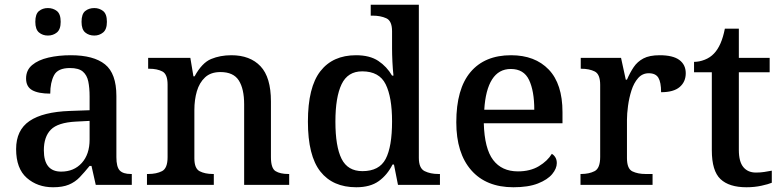

<svg xmlns="http://www.w3.org/2000/svg" viewBox="-20 -780 3298 810"><path d="M204 10Q138 10 93 -29.5Q48 -69 48 -151Q48 -231 104.5 -269.5Q161 -308 275 -312L358 -315V-373Q358 -409 352.5 -436Q347 -463 329.5 -478Q312 -493 275 -493Q224 -493 208 -462.5Q192 -432 192 -385Q142 -385 116 -399.5Q90 -414 90 -449Q90 -484 115.5 -505.5Q141 -527 184 -537Q227 -547 279 -547Q375 -547 423 -508.5Q471 -470 471 -375V-117Q471 -76 485 -61Q499 -46 532 -46H536V0H384L366 -80H358Q336 -53 316.5 -32.5Q297 -12 270.5 -1Q244 10 204 10ZM238 -56Q292 -56 325 -92.5Q358 -129 358 -191V-270L300 -267Q224 -263 194.5 -233Q165 -203 165 -146Q165 -56 238 -56ZM378 -630Q355 -630 339.5 -643Q324 -656 324 -688Q324 -721 339.5 -733.5Q355 -746 378 -746Q399 -746 415 -733.5Q431 -721 431 -688Q431 -656 415 -643Q399 -630 378 -630ZM182 -630Q160 -630 144.5 -643Q129 -656 129 -688Q129 -721 144.5 -733.5Q160 -746 182 -746Q204 -746 220 -733.5Q236 -721 236 -688Q236 -656 220 -643Q204 -630 182 -630Z M600 0V-46H606Q640 -46 663.5 -58Q687 -70 687 -117V-423Q687 -467 665 -478.5Q643 -490 610 -490H605V-536H783L796 -458H801Q832 -515 870.5 -531Q909 -547 956 -547Q1035 -547 1079 -500.5Q1123 -454 1123 -352V-117Q1123 -70 1142.5 -58Q1162 -46 1196 -46H1200V0H1010V-340Q1010 -405 987.5 -440.5Q965 -476 910 -476Q869 -476 845 -453.5Q821 -431 810.5 -395Q800 -359 800 -316V-112Q800 -69 822.5 -57.5Q845 -46 878 -46H882V0Z M1483 10Q1384 10 1331.5 -56.5Q1279 -123 1279 -267Q1279 -412 1331.5 -479.5Q1384 -547 1482 -547Q1540 -547 1576 -523Q1612 -499 1634 -461H1640Q1637 -487 1635.5 -519Q1634 -551 1634 -575V-648Q1634 -692 1609.5 -703Q1585 -714 1552 -714H1544V-760H1747V-114Q1747 -70 1771.5 -58Q1796 -46 1829 -46H1836V0H1659L1642 -86H1636Q1614 -42 1578 -16Q1542 10 1483 10ZM1509 -58Q1580 -58 1607 -109.5Q1634 -161 1634 -268Q1634 -370 1607 -424.5Q1580 -479 1508 -479Q1447 -479 1421 -424.5Q1395 -370 1395 -267Q1395 -162 1421 -110Q1447 -58 1509 -58Z M2146 10Q2031 10 1968 -62Q1905 -134 1905 -264Q1905 -405 1965 -476Q2025 -547 2136 -547Q2237 -547 2295 -486.5Q2353 -426 2353 -307V-260H2021Q2024 -153 2060.5 -105Q2097 -57 2165 -57Q2217 -57 2253.5 -79Q2290 -101 2308 -131Q2317 -126 2323 -116Q2329 -106 2329 -92Q2329 -69 2309.5 -45.5Q2290 -22 2249.5 -6Q2209 10 2146 10ZM2234 -317Q2234 -396 2212 -442.5Q2190 -489 2135 -489Q2084 -489 2056 -445Q2028 -401 2023 -317Z M2429 0V-46H2432Q2465 -46 2488.5 -58Q2512 -70 2512 -118V-422Q2512 -467 2489 -478.5Q2466 -490 2433 -490H2430V-536H2600L2620 -444H2625Q2638 -474 2653.5 -497Q2669 -520 2694.5 -533.5Q2720 -547 2763 -547Q2819 -547 2846 -527Q2873 -507 2873 -471Q2873 -435 2847.5 -413Q2822 -391 2769 -391Q2769 -433 2757.5 -452Q2746 -471 2717 -471Q2690 -471 2672 -450.5Q2654 -430 2644 -398.5Q2634 -367 2629.5 -333.5Q2625 -300 2625 -275V-113Q2625 -68 2648 -57Q2671 -46 2703 -46H2733V0Z M3129 10Q3056 10 3019.5 -24.5Q2983 -59 2983 -146V-475H2908V-519Q2930 -519 2953 -528Q2976 -537 2992 -554Q3024 -587 3038 -659H3097V-536H3227V-475H3097V-147Q3097 -98 3116 -75Q3135 -52 3169 -52Q3188 -52 3204 -54.5Q3220 -57 3236 -60V-9Q3222 -3 3192.5 3.5Q3163 10 3129 10Z"/></svg>

Font: Noto Serif Tibetan Medium
Style: Regular
Weight: 500
Designer: Monotype Design Team
Foundry: Monotype Imaging Inc.
Version: Version 2.103; ttfautohint (v1.8.4.7-5d5b)